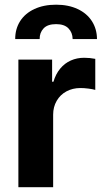

<svg xmlns="http://www.w3.org/2000/svg" viewBox="-20 -778 430 798"><path d="M56.4 -530.4H196.6V-438.2H202.1Q211.6 -470.4 230.3 -492.9Q249 -515.4 274.4 -526.6Q299.8 -537.9 329.7 -537.9Q353.3 -537.9 376 -533.4V-404.3Q365.1 -407.6 347.4 -409.8Q329.6 -412.1 314.2 -412.1Q281.9 -412.1 256.1 -398.2Q230.3 -384.3 215.6 -358.9Q200.9 -333.5 200.9 -301.4V0H56.4ZM213.2 -758.5Q264.3 -758.5 302.7 -740.5Q341.2 -722.5 362.1 -689.9Q382.9 -657.2 383.1 -615.7H281.9Q281.5 -642.5 264.5 -660.1Q247.5 -677.7 213.2 -677.7Q177.9 -677.7 161.2 -660Q144.4 -642.2 144.8 -615.7H43.2Q43 -657.4 63.6 -690Q84.3 -722.5 123 -740.5Q161.7 -758.5 213.2 -758.5Z"/></svg>

Font: Pretendard Variable
Style: Regular
Weight: 400
Designer: Base glyphs from Inter by Rasmus Andersson; Hangul glyphs from Noto Sans CJK(Source Han Sans) by Jang Soo-young and Kang
Foundry: Kil Hyung-jin
Version: Version 1.100;FEAKit 1.0